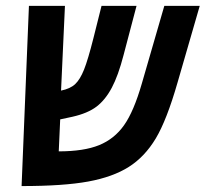

<svg xmlns="http://www.w3.org/2000/svg" viewBox="-20 -626 697 651"><path d="M187 -318.8Q218.3 -325.2 234.9 -340.8Q251.5 -356.4 264.9 -389.9Q278.3 -423.3 296.9 -497.1L324.2 -606H442.9L398.9 -439Q380.9 -369.6 359.1 -328.6Q337.4 -287.6 307.4 -264.6Q277.3 -241.7 225.1 -230L184.1 -221.2L179.2 -112.8Q264.2 -112.8 315.9 -133.8Q367.7 -154.8 400.6 -201.4Q433.6 -248 460.9 -342.8L537.1 -606H657.2L582 -346.2Q545.4 -218.8 508.1 -156.5Q470.7 -94.2 416.7 -60.1Q362.8 -25.9 279.1 -10.5Q195.3 4.9 53.2 4.9L78.1 -606H200.2Z"/></svg>

Font: Cousine
Style: Bold Italic
Weight: 700
Italic angle: -12°
Monospace: yes
Designer: Steve Matteson
Foundry: Ascender Corporation
Version: Version 1.20